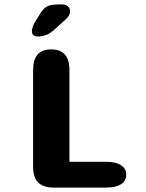

<svg xmlns="http://www.w3.org/2000/svg" viewBox="-20 -847 659 867"><path d="M293.5 -116.5H458Q502.5 -116.5 526.2 -101.2Q550 -86 550 -58Q550 -30 526.2 -15Q502.5 0 458 0H221.5Q129.5 0 129.5 -92V-531.5Q129.5 -624 211.5 -624Q293.5 -624 293.5 -531.5ZM152 -682Q141.5 -682 132.8 -687.2Q124 -692.5 124 -706.5Q124 -723 138.5 -748.5L156 -776.5Q174.5 -809 192.2 -818Q210 -827 243.5 -827H259.5Q277.5 -827 287 -818Q296.5 -809 296.5 -795Q296.5 -776.5 274.5 -757.5L223.5 -711.5Q203 -693.5 185.2 -687.8Q167.5 -682 152 -682Z"/></svg>

Font: Sono Monospace
Style: Bold
Weight: 700
Designer: Tyler Finck
Foundry: Tyler Finck
Version: Version 2.112